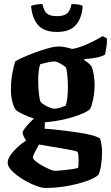

<svg xmlns="http://www.w3.org/2000/svg" viewBox="-20 -730 549 950"><path d="M204 200Q187 200 156.5 188.5Q126 177 94.5 158Q63 139 40.5 117Q18 95 18 75Q18 57 33 36Q48 15 69 -4Q90 -23 109 -34Q104 -42 98 -54Q92 -66 92 -74Q92 -80 101 -92.5Q110 -105 123 -119Q136 -133 148 -143Q119 -153 91.5 -166Q64 -179 57 -188Q49 -198 41.5 -225.5Q34 -253 34 -285Q34 -330 41 -366.5Q48 -403 55 -426Q65 -433 91.5 -445Q118 -457 151.5 -469.5Q185 -482 217.5 -491Q250 -500 273 -500Q288 -500 306 -496Q324 -492 337 -488Q360 -491 389.5 -502.5Q419 -514 446 -528Q473 -542 488 -551L509 -540Q510 -521 506.5 -497.5Q503 -474 499 -459Q477 -448 450 -443.5Q423 -439 397 -438V-433Q404 -428 415.5 -419.5Q427 -411 434 -399Q440 -383 444 -358.5Q448 -334 448 -311Q448 -276 441.5 -242.5Q435 -209 426 -191Q415 -179 381 -165Q347 -151 300 -140Q253 -129 202 -125L201 -93Q210 -93 237 -90.5Q264 -88 300 -83.5Q336 -79 372 -73.5Q408 -68 436 -60.5Q464 -53 475 -44Q480 -31 482.5 -12.5Q485 6 485 21Q485 53 480.5 85Q476 117 467 135Q450 151 409.5 165.5Q369 180 314.5 190Q260 200 204 200ZM248 -192Q262 -192 279 -197.5Q296 -203 305 -207Q310 -220 313 -245.5Q316 -271 316 -299Q316 -330 313 -359Q310 -388 306 -396Q303 -400 292.5 -407Q282 -414 270 -420Q258 -426 252 -426Q240 -426 217.5 -421.5Q195 -417 179 -412Q174 -400 171.5 -377.5Q169 -355 169 -330Q169 -295 173 -263Q177 -231 181 -226Q185 -220 198 -212Q211 -204 225.5 -198Q240 -192 248 -192ZM249 115Q263 115 285 113Q307 111 329.5 108Q352 105 366 101Q368 96 368.5 84Q369 72 369 64Q369 52 368 40.5Q367 29 364 22Q362 19 344 15Q326 11 299.5 6.5Q273 2 246.5 -2.5Q220 -7 199.5 -10.5Q179 -14 173 -15Q164 1 153.5 21Q143 41 143 49Q143 57 156.5 68Q170 79 189 89.5Q208 100 225 107.5Q242 115 249 115ZM262 -572Q197 -572 167.5 -607Q138 -642 134 -701Q140 -704 155.5 -707Q171 -710 190 -710Q197 -675 213 -662.5Q229 -650 262 -650Q294 -650 310.5 -662.5Q327 -675 334 -710Q359 -710 371.5 -707Q384 -704 389 -701Q386 -642 356 -607Q326 -572 262 -572Z"/></svg>

Font: Texturina 72pt ExtraBold
Style: Regular
Weight: 800
Designer: Guillermo Torres Carreño
Foundry: Omnibus-Type
Version: Version 1.002; ttfautohint (v1.8.3)